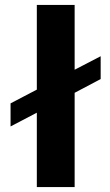

<svg xmlns="http://www.w3.org/2000/svg" viewBox="-20 -762 449 782"><path d="M390 -533V-440L284 -384V0H130V-303L23 -247V-341L130 -397V-742H284V-478Z"/></svg>

Font: Montserrat-Arabic SemiBold
Style: Regular
Weight: 600
Designer: Mohamed Gaber
Foundry: Kief Type Foundry
Version: Version 5.008;PS 005.008;hotconv 1.0.88;makeotf.lib2.5.64775